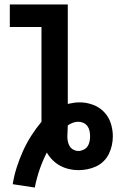

<svg xmlns="http://www.w3.org/2000/svg" viewBox="-20 -755 526 861"><path d="M136 86 37 71Q43 33 55 -4.5Q67 -42 83 -77.5Q99 -113 120 -146Q141 -179 166 -209V-634H24V-735H284V-289Q297 -292 310.5 -294Q324 -296 337 -296Q367 -296 396 -285.5Q425 -275 446 -253.5Q467 -232 476.5 -203Q486 -174 486 -144Q486 -123 481.5 -103Q477 -83 468 -64.5Q459 -46 444 -31.5Q429 -17 410.5 -8.5Q392 0 372 4Q352 8 331 8Q310 8 289 3Q268 -2 249.5 -12Q231 -22 216 -37Q201 -52 190 -71Q171 -34 157.5 5.5Q144 45 136 86ZM331 -78Q343 -78 354.5 -83.5Q366 -89 372.5 -98.5Q379 -108 381.5 -120Q384 -132 384 -144Q384 -156 381.5 -168Q379 -180 372 -189.5Q365 -199 354 -204Q343 -209 331 -209Q318 -209 306.5 -204.5Q295 -200 284 -193Q284 -180 283 -167.5Q282 -155 282 -142Q282 -131 284.5 -119.5Q287 -108 293 -98.5Q299 -89 309.5 -83.5Q320 -78 331 -78Z"/></svg>

Font: Iosevka Etoile
Style: Bold
Weight: 700
Designer: Belleve Invis
Foundry: Belleve Invis
Version: Version 28.1.0; ttfautohint (v1.8.4)